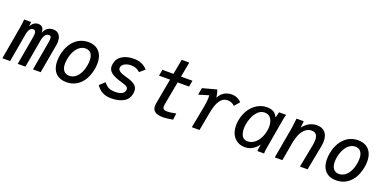

<svg xmlns="http://www.w3.org/2000/svg" viewBox="-15 -1574 4825 2408"><g transform="rotate(20 2398.0 -370.5)"><path d="M87.5 -550H180L175 -492Q195 -526.5 219.8 -542.8Q244.5 -559 275.5 -559Q309 -559 330 -538Q351 -517 350 -468Q372 -520 404.2 -539Q436.5 -558 478 -558Q508 -558 531.2 -543.8Q554.5 -529.5 567.8 -501.5Q581 -473.5 581 -434Q581 -412 576.5 -386.5L508 0H405L471.5 -377.5Q478 -415.5 478 -433.5Q478 -455 471 -464.5Q464 -474 449 -474Q421 -474 400.5 -451Q380 -428 371 -378L304.5 0H201.5L268 -377.5Q273 -407.5 273 -423.5Q273 -474 237.5 -474Q211.5 -474 193.8 -451.5Q176 -429 166.5 -378L100 0H-3.5L72 -431Q83 -492 87.5 -550Z M654.5 -203.5Q654.5 -241.5 662 -284Q677.5 -368.5 716.8 -430.8Q756 -493 814.2 -526.5Q872.5 -560 943 -560Q1005 -560 1049.2 -534.5Q1093.5 -509 1116.8 -461.5Q1140 -414 1140 -348Q1140 -311.5 1132.5 -270Q1117 -184 1078.5 -121.5Q1040 -59 982.2 -25.5Q924.5 8 852 8Q788.5 8 744.2 -17.2Q700 -42.5 677.2 -90Q654.5 -137.5 654.5 -203.5ZM1030 -281Q1036.5 -319 1036.5 -345.5Q1036.5 -406.5 1010.8 -439.5Q985 -472.5 936.5 -472.5Q895.5 -472.5 860.2 -447.2Q825 -422 800 -375.5Q775 -329 763.5 -266.5Q757.5 -233.5 757.5 -205.5Q757.5 -145.5 783.5 -112.5Q809.5 -79.5 856.5 -79.5Q899.5 -79.5 934.8 -104Q970 -128.5 994.5 -174Q1019 -219.5 1030 -281Z M1248 -97 1316 -160Q1340.5 -132 1359 -117Q1377.5 -102 1402.8 -94.5Q1428 -87 1466.5 -87Q1519.5 -87 1553.5 -102.5Q1587.5 -118 1594.5 -152Q1596 -159 1596 -165Q1596 -182.5 1584.2 -193.8Q1572.5 -205 1554 -212.2Q1535.5 -219.5 1498.5 -230.5L1476 -237Q1396 -262 1357 -294Q1318 -326 1318 -377.5Q1318 -389.5 1321.5 -409.5Q1337 -486 1399.5 -522Q1462 -558 1547.5 -558Q1614 -558 1657.5 -538Q1701 -518 1734 -480L1666.5 -422.5Q1642 -445.5 1613 -457.2Q1584 -469 1548 -469Q1499.5 -469 1463.5 -450Q1427.5 -431 1421 -399Q1420 -395.5 1420 -388.5Q1420 -367.5 1437.5 -352.5Q1455 -337.5 1479.5 -328.2Q1504 -319 1544.5 -307.5L1562.5 -302.5Q1620 -286 1657.2 -257.5Q1694.5 -229 1694.5 -174Q1694.5 -158 1691 -142Q1675.5 -65.5 1610.8 -29.8Q1546 6 1455.5 6Q1377.5 6 1330 -19.8Q1282.5 -45.5 1248 -97Z M1999 -93.5Q1999 -111 2002.5 -128.5L2064.5 -467H1917.5L1932.5 -550H2080L2117 -750.5H2218L2181 -550H2333.5L2318.5 -467H2166L2109.5 -161.5Q2105.5 -140 2105.5 -127Q2105.5 -99 2120.8 -89Q2136 -79 2172 -79Q2207.5 -79 2283 -95L2272.5 -8.5Q2241.5 -2.5 2203.8 2.2Q2166 7 2137 7Q1999 7 1999 -93.5Z M2581 -293Q2595.5 -372 2595.5 -416Q2595.5 -435 2593.5 -450.5L2459.5 -410.5L2476.5 -503.5L2664 -554Q2681 -510 2688 -452Q2715.5 -507.5 2760.2 -532.5Q2805 -557.5 2855.5 -557.5Q2899.5 -557.5 2933 -541.8Q2966.5 -526 2988.5 -501L2929 -432.5Q2912.5 -448.5 2888.5 -459.8Q2864.5 -471 2833.5 -471Q2771.5 -471 2732.8 -415Q2694 -359 2673 -244L2628 0H2525.5Z M3038.5 -212Q3038.5 -245 3044.5 -280Q3058 -359.5 3098.2 -422.8Q3138.5 -486 3198.5 -522Q3258.5 -558 3328.5 -558Q3380 -558 3415.5 -537.8Q3451 -517.5 3466.5 -477L3471.5 -480L3489.5 -550H3583.5Q3576 -525 3571.5 -503.2Q3567 -481.5 3562.5 -453.5L3496 -68.5Q3492 -44.5 3490.8 -32.8Q3489.5 -21 3489.5 0H3399Q3400.5 -14 3403 -29.8Q3405.5 -45.5 3408 -61L3413 -93Q3386 -52.5 3340 -22Q3294 8.5 3235.5 8.5Q3174.5 8.5 3130 -19.2Q3085.5 -47 3062 -96.8Q3038.5 -146.5 3038.5 -212ZM3430 -283.5Q3435 -314.5 3435 -337.5Q3435 -402 3407 -443.8Q3379 -485.5 3324 -485.5Q3274 -485.5 3237.2 -450.8Q3200.5 -416 3179 -366.2Q3157.5 -316.5 3149.5 -269Q3144 -236 3144 -208.5Q3144 -150.5 3166.2 -111.2Q3188.5 -72 3240.5 -72Q3289 -72 3328.8 -101.5Q3368.5 -131 3394.5 -179.5Q3420.5 -228 3430 -283.5Z M3717.5 -507.5 3722 -550H3818.5L3810.5 -462Q3847.5 -510.5 3893.8 -535.2Q3940 -560 3992.5 -560Q4065 -560 4102.8 -517.8Q4140.5 -475.5 4140.5 -399.5Q4140.5 -368.5 4133.5 -330.5L4070 0H3968.5L4026 -298Q4035 -346.5 4035 -376Q4035 -421.5 4016 -447.8Q3997 -474 3952.5 -474Q3904.5 -474 3868.5 -442Q3832.5 -410 3810.5 -360.8Q3788.5 -311.5 3779 -257L3733.5 0H3632.5L3706 -417.5Q3713 -458 3717.5 -507.5Z M4254.5 -203.5Q4254.5 -241.5 4262 -284Q4277.5 -368.5 4316.8 -430.8Q4356 -493 4414.2 -526.5Q4472.5 -560 4543 -560Q4605 -560 4649.2 -534.5Q4693.5 -509 4716.8 -461.5Q4740 -414 4740 -348Q4740 -311.5 4732.5 -270Q4717 -184 4678.5 -121.5Q4640 -59 4582.2 -25.5Q4524.5 8 4452 8Q4388.5 8 4344.2 -17.2Q4300 -42.5 4277.2 -90Q4254.5 -137.5 4254.5 -203.5ZM4630 -281Q4636.5 -319 4636.5 -345.5Q4636.5 -406.5 4610.8 -439.5Q4585 -472.5 4536.5 -472.5Q4495.5 -472.5 4460.2 -447.2Q4425 -422 4400 -375.5Q4375 -329 4363.5 -266.5Q4357.5 -233.5 4357.5 -205.5Q4357.5 -145.5 4383.5 -112.5Q4409.5 -79.5 4456.5 -79.5Q4499.5 -79.5 4534.8 -104Q4570 -128.5 4594.5 -174Q4619 -219.5 4630 -281Z"/></g></svg>

Font: JuliaMono Medium
Style: Italic
Weight: 500
Italic angle: -9°
Monospace: yes
Designer: cormullion
Foundry: corm
Version: Version 0.054; ttfautohint (v1.8.4)